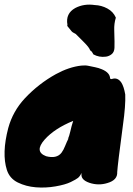

<svg xmlns="http://www.w3.org/2000/svg" viewBox="-22 -772 578 837"><path d="M458 -429 462 -428Q464 -428 464 -427Q490 -437 507 -412Q518 -395 524 -360Q526 -312 514 -227Q491 -55 489 -22Q491 13 446 26Q407 38 368 25Q327 11 334 -18Q326 -3 318 3.5Q310 10 286.5 21.5Q263 33 220 40.5Q177 48 134 44.5Q91 41 55.5 23.5Q20 6 8 -31Q-15 -103 14 -214Q34 -287 86 -343Q146 -407 222 -449Q279 -480 332 -486Q350 -488 363.5 -485Q377 -482 392.5 -479Q408 -476 422 -470Q458 -455 458 -429ZM273 -164Q280 -178 284.5 -199Q289 -220 297 -245Q216 -212 173 -164Q126 -111 179 -91Q225 -79 246 -106Q255 -118 262 -136Q269 -154 279 -173Q276 -168 273 -164ZM272 -664Q263 -713 306 -737Q344 -757 391 -750Q420 -749 446 -735Q472 -721 483 -695Q475 -669 476 -641Q478 -581 477 -563Q476 -545 465 -536Q454 -527 440 -525Q410 -521 385 -535Q380 -545 376 -549Q372 -550 370 -555Q366 -566 344 -588L308 -624Q293 -631 289 -637Q281 -646 272 -658L271 -663Z"/></svg>

Font: Knewave
Style: Regular
Weight: 400
Designer: Tyler Finck
Foundry: Tyler Finck
Version: Version 1.001